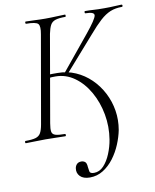

<svg xmlns="http://www.w3.org/2000/svg" viewBox="-97 -696 810 1001"><g transform="rotate(-10 308.0 -195.5)"><path d="M298 234Q263 234 246 216.5Q229 199 233 174Q235 161 243.5 152.5Q252 144 267 144Q278 144 286.5 150.5Q295 157 296 178Q297 190 299.5 202Q302 214 323 214Q352 214 374 190.5Q396 167 411 130.5Q426 94 432 57Q443 -10 431 -76Q419 -142 388 -196.5Q357 -251 311.5 -283.5Q266 -316 211 -316Q202 -316 190.5 -315.5Q179 -315 168 -313V-330Q183 -332 197 -332Q211 -332 225 -332Q276 -332 320.5 -312.5Q365 -293 400 -259Q435 -225 458 -180.5Q481 -136 489 -86Q497 -36 488 16Q481 52 465 90.5Q449 129 424.5 161.5Q400 194 368 214Q336 234 298 234ZM0 0Q-4 0 -4 -6Q-4 -12 0 -12Q35 -12 53.5 -17.5Q72 -23 80.5 -38.5Q89 -54 94 -82L175 -545Q183 -588 171.5 -600.5Q160 -613 109 -613Q105 -613 105 -619Q105 -625 109 -625Q131 -625 157 -623.5Q183 -622 212 -622Q244 -622 270.5 -623.5Q297 -625 316 -625Q319 -625 319 -619Q319 -613 316 -613Q282 -613 263.5 -607Q245 -601 236.5 -585Q228 -569 222 -540L142 -80Q137 -51 139.5 -36.5Q142 -22 158 -17Q174 -12 208 -12Q212 -12 212 -6Q212 0 208 0Q186 0 160 -1Q134 -2 104 -2Q74 -2 47 -1Q20 0 0 0ZM276 -317 262 -326 412 -509Q465 -574 468 -593.5Q471 -613 423 -613Q419 -613 419 -619Q419 -625 423 -625Q446 -625 467.5 -623.5Q489 -622 524 -622Q559 -622 578.5 -623.5Q598 -625 615 -625Q620 -625 620 -619Q620 -613 615 -613Q581 -613 554 -602Q527 -591 499.5 -566Q472 -541 436 -499Z"/></g></svg>

Font: Cormorant Infant Light
Style: Italic
Weight: 300
Italic angle: -10°
Designer: Christian Thalmann (Catharsis Fonts)
Foundry: Catharsis Fonts
Version: Version 4.001